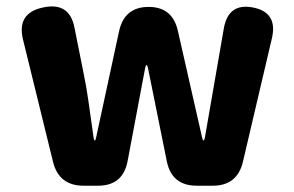

<svg xmlns="http://www.w3.org/2000/svg" viewBox="-20 -591 937 611"><path d="M246 0Q168 0 149 -75L53 -466Q33 -549 116 -567Q201 -586 217 -503L246 -358Q255 -315 261 -272L278 -152Q279 -144 281.5 -144Q284 -144 286 -154L359 -492Q376 -569 453 -569Q529 -569 546 -493L623 -154Q625 -144 627.5 -144Q630 -144 632 -153L692 -499Q706 -583 786 -567Q865 -551 845 -468L753 -76Q735 0 657 0H606Q527 0 511 -77L451 -374Q449 -384 446.5 -384Q444 -384 442 -375L386 -78Q371 0 292 0Z"/></svg>

Font: Resource Han Rounded TW Heavy
Style: Regular
Weight: 900
Designer: Cyano Hao (round all glyphs); Ryoko NISHIZUKA 西塚涼子 (kana, bopomofo & ideographs); Paul D. Hunt (Latin, Greek & Cyrillic)
Foundry: Cyano Hao
Version: 0.990